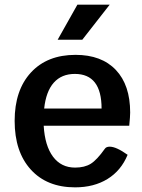

<svg xmlns="http://www.w3.org/2000/svg" viewBox="-20 -796 613 826"><path d="M536 -255H168Q173 -169 208 -122Q243 -75 303 -75Q344 -75 370.5 -91.5Q397 -108 431 -156Q437 -165 452 -165Q480 -165 529 -130Q501 -62 442.5 -26Q384 10 303 10Q182 10 112.5 -66.5Q43 -143 43 -276Q43 -408 113 -484Q183 -560 305 -560Q417 -560 478.5 -495Q540 -430 540 -312Q540 -295 536 -255ZM417 -329Q417 -478 302 -478Q245 -478 211.5 -440.5Q178 -403 170 -329ZM313 -776H452L334 -625H228Z"/></svg>

Font: Krub SemiBold
Style: Regular
Weight: 600
Version: Version 1.000; ttfautohint (v1.6)